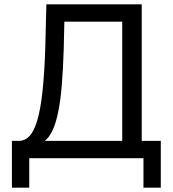

<svg xmlns="http://www.w3.org/2000/svg" viewBox="-20 -730 797 886"><path d="M35 136V-80H67Q95 -80 116 -102Q137 -124 152 -174.5Q167 -225 176 -307.5Q185 -390 189 -512L194 -710H634V-80H722V136H642V0H115V136ZM544 -80V-630H277L274 -501Q271 -407 265 -335.5Q259 -264 248.5 -213Q238 -162 223 -129.5Q208 -97 187 -80Z"/></svg>

Font: Rising Sun
Style: Regular
Weight: 400
Designer: Matt McInerney, Pablo Impallari, Rodrigo Fuenzalida (Raleway font), Stephen Hutchings (Greek), Cristiano Sobral (main ch
Foundry: The Rising Sun Project Authors
Version: Version 4.327; ttfautohint (v1.8.4.7-5d5b-dirty)